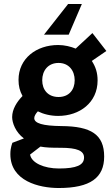

<svg xmlns="http://www.w3.org/2000/svg" viewBox="-20 -720 558 964"><path d="M391 -700H322L201 -546H325ZM274 -233C221 -233 192 -269 192 -317C192 -365 221 -404 274 -404C326 -404 355 -365 355 -317C355 -269 326 -233 274 -233ZM275 224C434 224 503 172 503 66C503 -44 438 -86 289 -87C194 -88 152 -101 152 -127C152 -137 159 -149 170 -161C198 -147 234 -138 272 -138C380 -138 470 -205 470 -316C470 -355 460 -385 441 -414L514 -464L444 -554L360 -476C336 -486 304 -494 272 -494C162 -494 73 -426 73 -319C73 -288 79 -264 93 -238C65 -209 41 -172 41 -132C41 -104 58 -56 100 -25L42 -3C42 0 32 19 32 54C32 189 176 224 275 224ZM276 126C201 126 138 98 131 56L183 16C210 21 236 22 285 22C367 22 402 37 402 71C402 109 364 126 276 126Z"/></svg>

Font: FREAK Grotesk Next
Style: Bold
Weight: 700
Width: 3
Designer: La Scuola Open Source
Foundry: La Scuola Open Source
Version: Version 1.000;PS 1.0;hotconv 1.0.72;makeotf.lib2.5.5900